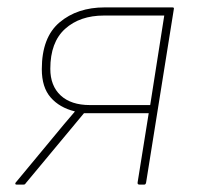

<svg xmlns="http://www.w3.org/2000/svg" viewBox="-20 -499 536 519"><path d="M25 0Q22 0 21.5 -1.5Q21 -3 22 -5L124 -128Q138 -145 153 -163Q168 -181 182 -197V-198Q141 -208 117 -235.5Q93 -263 93 -312Q93 -398 141 -438.5Q189 -479 263 -479H446Q451 -479 450 -475L375 -6Q374 0 370 0H357Q351 0 352 -6L382 -193H207L49 -3Q48 0 43 0ZM223 -215H386L424 -457H261Q196 -457 156 -421Q116 -385 116 -313Q116 -267 144 -241Q172 -215 223 -215Z"/></svg>

Font: Sofia Sans Thin
Style: Italic
Weight: 250
Italic angle: -9°
Version: Version 4.100-B